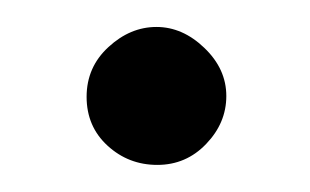

<svg xmlns="http://www.w3.org/2000/svg" viewBox="-20 -307 228 141"><path d="M59 -200Q43.6 -214.1 43.6 -235.9Q43.6 -257.7 59.6 -272.4Q75.6 -287.2 94.9 -287.2Q114.1 -287.2 130.1 -271.8Q146.2 -256.4 146.2 -236.5Q146.2 -216.7 131.4 -201.3Q116.7 -185.9 95.5 -185.9Q74.4 -185.9 59 -200Z"/></svg>

Font: Suranna
Style: Regular
Weight: 400
Version: Version 1.0.5; ttfautohint (v1.2.42-39fb)